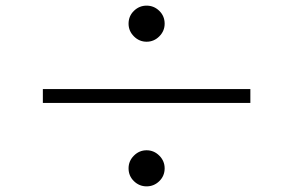

<svg xmlns="http://www.w3.org/2000/svg" viewBox="-20 -714 1040 681"><path d="M500 -694Q526 -694 545 -675.5Q564 -657 564 -630Q564 -604 545 -585Q526 -566 500 -566Q474 -566 455 -585Q436 -604 436 -630Q436 -657 455 -675.5Q474 -694 500 -694ZM868 -398V-349H132V-398ZM500 -181Q526 -181 545 -162Q564 -143 564 -117Q564 -90 545 -71.5Q526 -53 500 -53Q474 -53 455 -71.5Q436 -90 436 -117Q436 -143 455 -162Q474 -181 500 -181Z"/></svg>

Font: Noto Sans SC Thin Light
Style: Regular
Weight: 300
Version: Version 2.004-H2;hotconv 1.0.118;makeotfexe 2.5.65603